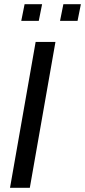

<svg xmlns="http://www.w3.org/2000/svg" viewBox="-20 -901 408 921"><path d="M151 -700H246L123 0H28ZM98 -881H182L166 -801H82ZM284 -881H368L352 -801H268Z"/></svg>

Font: Cabin
Style: Italic
Weight: 400
Italic angle: -7°
Designer: Pablo Impallari
Foundry: Pablo Impallari. http://www.impallari.com Igino Marini. http://www.ikern.com
Version: Version 2.200